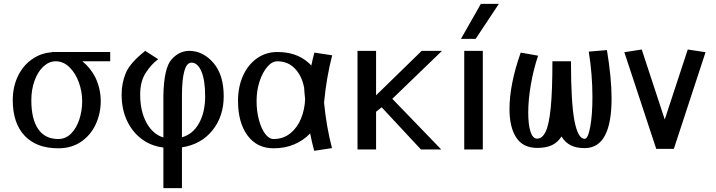

<svg xmlns="http://www.w3.org/2000/svg" viewBox="-20 -773 3703 993"><path d="M550 -504H249V-503Q196 -499 154 -472Q103 -440 74.5 -383Q46 -326 46 -255Q46 -136 107.5 -71Q169 -6 281 -6Q350 -6 399.5 -40Q449 -74 475 -130Q501 -186 501 -250Q501 -314 473 -373Q448 -422 406 -456H550ZM268 -456Q308 -456 339.5 -425Q371 -394 388 -346.5Q405 -299 405 -250Q405 -201 390.5 -156Q376 -111 348 -82.5Q320 -54 281 -54Q213 -54 177.5 -105.5Q142 -157 142 -255Q142 -310 159 -356.5Q176 -403 205 -429.5Q234 -456 268 -456Z M921 -11Q1020 -26 1078.5 -98.5Q1137 -171 1137 -275Q1137 -386 1084 -447.5Q1031 -509 960 -510Q907 -510 867.5 -466Q828 -422 825 -280V-62Q770 -79 737.5 -138.5Q705 -198 705 -284Q705 -352 733.5 -396Q762 -440 798 -467L731 -510Q652 -447 630.5 -395Q609 -343 609 -284Q609 -209 636 -150.5Q663 -92 711.5 -55Q760 -18 825 -10V200H921ZM921 -63V-281Q922 -447 969 -449Q1001 -450 1021 -405Q1041 -360 1041 -275Q1041 -193 1009.5 -136Q978 -79 921 -63Z M1590 -434Q1581 -444 1570 -453Q1510 -504 1414 -504Q1355 -504 1308.5 -471Q1262 -438 1236.5 -380.5Q1211 -323 1211 -251Q1211 -139 1260 -72.5Q1309 -6 1395 -6Q1454 -6 1502 -26.5Q1550 -47 1584 -83Q1593 -37 1605 7L1697 -7Q1668 -118 1656 -242Q1668 -371 1698 -487L1606 -501Q1597 -468 1590 -434ZM1558 -260Q1556 -207 1537 -160Q1518 -113 1481.5 -83.5Q1445 -54 1395 -54Q1372 -54 1352 -80Q1332 -106 1319.5 -151.5Q1307 -197 1307 -251Q1307 -305 1322.5 -352Q1338 -399 1362.5 -427.5Q1387 -456 1414 -456Q1470 -456 1506 -417.5Q1542 -379 1553 -319Q1554 -297 1558 -260Z M2161 -510 1925 -280V-510H1829V0H1925V-195L1954 -218L2157 0H2262L2009 -262L2266 -510Z M2477 0V-510H2381V0ZM2560 -753H2467L2364 -572H2440Z M3119 -514 3025 -506Q3044 -388 3044 -271Q3044 -178 3032.5 -116.5Q3021 -55 3004 -55Q2969 -55 2951 -148.5Q2933 -242 2933 -456H2837Q2837 -305 2828.5 -217.5Q2820 -130 2802.5 -93Q2785 -56 2758 -56Q2735 -56 2723.5 -92.5Q2712 -129 2712 -191Q2712 -257 2725.5 -335.5Q2739 -414 2763 -485L2673 -501Q2615 -336 2615 -209Q2615 -115 2650 -61.5Q2685 -8 2758 -8Q2804 -8 2834 -22Q2864 -36 2884 -67Q2903 -36 2932 -21.5Q2961 -7 3004 -7Q3143 -7 3143 -264Q3143 -368 3119 -514Z M3418 -155 3299 -517 3209 -503 3374 -3H3465L3629 -503L3537 -517Z"/></svg>

Font: LXGW Marker Gothic
Style: Regular
Weight: 400
Version: Version 1.001